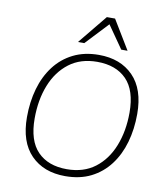

<svg xmlns="http://www.w3.org/2000/svg" viewBox="-99 -1016 950 1105"><g transform="rotate(10 375.5 -463.5)"><path d="M357 8Q231 8 156.5 -68Q82 -144 82 -289Q82 -378 104 -455Q126 -532 170 -590Q214 -648 279 -680.5Q344 -713 429 -713Q555 -713 629.5 -637Q704 -561 704 -416Q704 -327 682 -250Q660 -173 616 -115Q572 -57 507.5 -24.5Q443 8 357 8ZM359 -33Q457 -33 523.5 -83.5Q590 -134 624.5 -221Q659 -308 659 -416Q659 -546 597.5 -609Q536 -672 426 -672Q329 -672 262.5 -621.5Q196 -571 161.5 -484.5Q127 -398 127 -289Q127 -159 188.5 -96Q250 -33 359 -33ZM296 -765 435 -935H483L586 -765H549L457 -897L333 -765Z"/></g></svg>

Font: Nunito Sans ExtraLight
Style: Italic
Weight: 200
Italic angle: -9°
Designer: Vernon Adams
Foundry: Vernon Adams
Version: Version 3.006; ttfautohint (v1.8.3)